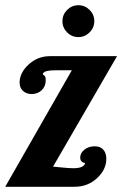

<svg xmlns="http://www.w3.org/2000/svg" viewBox="-20 -715 468 735"><path d="M219 -634Q219 -659 237 -677Q255 -695 280 -695Q305 -695 323 -677Q341 -659 341 -634Q341 -609 323 -591Q305 -573 280 -573Q255 -573 237 -591Q219 -609 219 -634ZM205 -75Q227 -73 238.5 -72Q250 -71 259 -71Q281 -71 292.5 -76Q304 -81 306 -91Q297 -92 292 -97.5Q287 -103 287 -112Q287 -129 303 -142Q319 -155 343 -155Q364 -155 375.5 -142Q387 -129 387 -107Q387 -66 351.5 -33Q316 0 265 0H0L255 -446H199Q168 -446 156 -442Q144 -438 144 -430Q144 -430 149.5 -426Q155 -422 155 -408Q155 -384 139.5 -369.5Q124 -355 101 -355Q81 -355 68 -367Q55 -379 55 -399Q55 -436 89.5 -468Q124 -500 171 -500H428L183 -77Q186 -77 190.5 -76.5Q195 -76 205 -75Z"/></svg>

Font: Galada
Style: Regular
Weight: 400
Designer: Latin by Pablo Impallari, Bengali by Jeremie Hornus, Yoann Minet, and Juan Bruce
Foundry: black foundry
Version: Version 1.261;PS 1.261;hotconv 1.0.86;makeotf.lib2.5.63406